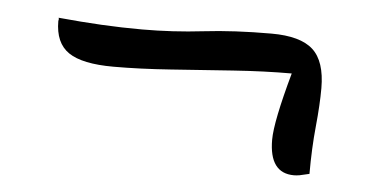

<svg xmlns="http://www.w3.org/2000/svg" viewBox="-32 -447 676 349"><g transform="rotate(5 306.5 -272.5)"><path d="M514 -146Q469 -146 469 -207Q469 -240 494 -330Q444 -330 387 -326Q330 -322 274 -318Q218 -314 170 -314Q113 -314 88 -331Q63 -348 63 -388Q63 -389 63.5 -390.5Q64 -392 63 -394Q105 -390 142 -388Q179 -386 216 -386Q272 -386 327.5 -392.5Q383 -399 451 -399Q504 -399 527 -378Q550 -357 550 -308Q550 -278 546 -238Q542 -198 542 -151Q530 -148 524.5 -147Q519 -146 514 -146Z"/></g></svg>

Font: Merienda Light
Style: Regular
Weight: 300
Designer: Eduardo Rodriguez Tunni
Foundry: Eduardo Rodriguez Tunni
Version: Version 2.001; ttfautohint (v1.8.4.7-5d5b)